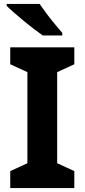

<svg xmlns="http://www.w3.org/2000/svg" viewBox="-20 -954 429 974"><path d="M357 0H32V-86L119 -126V-588L32 -628V-714H357V-628L270 -588V-126L357 -86ZM181 -934Q196 -912 216.5 -884.5Q237 -857 258.5 -831.5Q280 -806 296 -787V-774H197Q178 -787 152.5 -806.5Q127 -826 100.5 -848Q74 -870 51 -890Q28 -910 14 -924V-934Z"/></svg>

Font: Noto Sans Sinhala
Style: Regular
Weight: 400
Designer: Jelle Bosma - Monotype Design Team
Foundry: Monotype Imaging Inc.
Version: Version 2.006